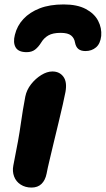

<svg xmlns="http://www.w3.org/2000/svg" viewBox="-20 -835 476 865"><path d="M122 10Q94 10 73 -3.5Q52 -17 43.5 -40Q35 -63 40 -89Q53 -154 61 -198.5Q69 -243 73.5 -276Q78 -309 83 -338.5Q88 -368 94 -400Q100 -430 120 -455.5Q140 -481 166 -497Q192 -513 216 -513Q248 -513 265.5 -489.5Q283 -466 275 -421Q271 -401 263 -364.5Q255 -328 244 -283.5Q233 -239 222.5 -194.5Q212 -150 203 -112.5Q194 -75 190 -53Q184 -23 167 -6.5Q150 10 122 10ZM267 -815Q328 -815 366.5 -794.5Q405 -774 422 -741.5Q439 -709 436 -673Q432 -638 412.5 -621.5Q393 -605 365 -605Q345 -605 333.5 -614Q322 -623 318 -643Q315 -663 300.5 -675Q286 -687 253 -687Q218 -687 198 -675.5Q178 -664 166 -644Q153 -623 138 -611.5Q123 -600 100 -600Q63 -600 50.5 -621.5Q38 -643 47 -678Q57 -719 85.5 -749.5Q114 -780 159 -797.5Q204 -815 267 -815Z"/></svg>

Font: Shantell Sans
Style: Bold Italic
Weight: 700
Italic angle: -11°
Designer: Stephen Nixon, Anya Danilova, Shantell Martin
Foundry: Arrow Type
Version: Version 1.011;[c5ecc13dd]